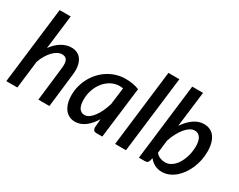

<svg xmlns="http://www.w3.org/2000/svg" viewBox="-93 -1172 2003 1611"><g transform="rotate(30 909.0 -366.0)"><path d="M24.5 0 114 -740H221L181 -411Q219.5 -464 265.2 -491Q311 -518 359 -518Q391.5 -518 416.8 -505.2Q442 -492.5 458 -467.8Q474 -443 480 -407Q486 -371 480 -324.5L442 0H335L373 -324.5Q380 -379 367 -404.2Q354 -429.5 319 -429.5Q298 -429.5 275.8 -418Q253.5 -406.5 233 -385Q212.5 -363.5 194.2 -333.5Q176 -303.5 163.5 -266.5L131.5 0Z M954.5 0H898Q877.5 0 870 -10.5Q862.5 -21 862.5 -36.5L869 -119Q851.5 -90 831.5 -66.8Q811.5 -43.5 789.5 -27Q767.5 -10.5 743 -1.5Q718.5 7.5 692.5 7.5Q663 7.5 638 -4Q613 -15.5 595 -38.5Q577 -61.5 566.8 -95.2Q556.5 -129 556.5 -173.5Q556.5 -219 568 -262.2Q579.5 -305.5 600.5 -343.8Q621.5 -382 651 -414Q680.5 -446 717 -469Q753.5 -492 795.8 -504.8Q838 -517.5 884.5 -517.5Q918 -517.5 951 -512.2Q984 -507 1015.5 -494ZM733.5 -81.5Q756 -81.5 777.2 -96.2Q798.5 -111 817.8 -136.8Q837 -162.5 853.5 -197.5Q870 -232.5 882.5 -273.5L903 -437.5Q894.5 -438.5 886.2 -439.2Q878 -440 869.5 -440Q826.5 -440 788.8 -420Q751 -400 723.2 -366Q695.5 -332 679.5 -287.2Q663.5 -242.5 663.5 -193Q663.5 -136 681.8 -108.8Q700 -81.5 733.5 -81.5Z M1078.5 0 1168 -740H1274L1184 0Z M1309 0 1398.5 -740H1503.5L1461 -396Q1498.5 -452 1545 -485Q1591.5 -518 1643.5 -518Q1675.5 -518 1701.2 -506.2Q1727 -494.5 1745 -470.8Q1763 -447 1772.8 -411.8Q1782.5 -376.5 1782.5 -329.5Q1782.5 -287 1773.8 -245.5Q1765 -204 1749 -166.8Q1733 -129.5 1710.2 -97.5Q1687.5 -65.5 1660 -42.2Q1632.5 -19 1600.5 -5.8Q1568.5 7.5 1534 7.5Q1494.5 7.5 1462.8 -9Q1431 -25.5 1410 -54L1404.5 -30.5Q1399.5 -14.5 1392 -7.2Q1384.5 0 1366.5 0ZM1602 -432Q1580 -432 1557 -417.5Q1534 -403 1513 -377.5Q1492 -352 1473.5 -317Q1455 -282 1442 -241.5L1427 -116Q1445 -93.5 1469.2 -84.5Q1493.5 -75.5 1517.5 -75.5Q1541.5 -75.5 1562.5 -85.5Q1583.5 -95.5 1601.2 -113Q1619 -130.5 1632.8 -154.2Q1646.5 -178 1656.2 -205Q1666 -232 1671 -261.2Q1676 -290.5 1676 -319Q1676 -375.5 1656.5 -403.8Q1637 -432 1602 -432Z"/></g></svg>

Font: Lato Semibold
Style: Italic
Weight: 600
Italic angle: -7°
Designer: Lukasz Dziedzic
Foundry: tyPoland Lukasz Dziedzic
Version: Version 2.006; 2014-01-15